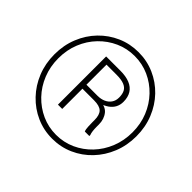

<svg xmlns="http://www.w3.org/2000/svg" viewBox="-168 -929 1147 1147"><g transform="rotate(45 405.5 -355.5)"><path d="M419.9 -329.1H298.8L297.9 -362.8H411.6Q438.5 -362.8 460.7 -372.3Q482.9 -381.8 496.3 -400.6Q509.8 -419.4 509.8 -446.3Q509.8 -476.1 499.8 -494.9Q489.7 -513.7 466.1 -522.9Q442.4 -532.2 401.4 -532.2H317.4V-158.2H281.2V-565.4H401.4Q448.7 -565.4 481 -552.2Q513.2 -539.1 529.8 -512.7Q546.4 -486.3 546.4 -446.8Q546.4 -420.4 535.4 -399.7Q524.4 -378.9 503.7 -364.3Q482.9 -349.6 453.1 -340.3Q451.7 -340.3 450 -339.8Q448.2 -339.4 446.8 -339.4Q438.5 -334.5 436.3 -332.3Q434.1 -330.1 431.9 -329.6Q429.7 -329.1 419.9 -329.1ZM415 -329.1 421.4 -354.5Q488.3 -354.5 513.2 -323.2Q538.1 -292 538.1 -247.6V-228Q538.1 -210 540 -193.6Q542 -177.2 546.4 -166V-158.2H508.3Q502.9 -170.9 502 -194.3Q501 -217.8 501 -228.5V-247.1Q501 -291 481.7 -310.1Q462.4 -329.1 415 -329.1ZM86.9 -356Q86.9 -286.1 111.3 -225.3Q135.7 -164.6 179.2 -119.1Q222.7 -73.7 279.3 -48.1Q335.9 -22.5 400.4 -22.5Q464.8 -22.5 521.5 -48.1Q578.1 -73.7 621.3 -119.1Q664.6 -164.6 689 -225.3Q713.4 -286.1 713.4 -356Q713.4 -426.3 689 -486.6Q664.6 -546.9 621.3 -592Q578.1 -637.2 521.5 -662.6Q464.8 -688 400.4 -688Q335.9 -688 279.3 -662.6Q222.7 -637.2 179.2 -592Q135.7 -546.9 111.3 -486.6Q86.9 -426.3 86.9 -356ZM53.7 -356Q53.7 -433.6 80.6 -500Q107.4 -566.4 155.3 -616Q203.1 -665.5 265.9 -693.1Q328.6 -720.7 400.4 -720.7Q472.2 -720.7 534.9 -693.1Q597.7 -665.5 645.3 -616Q692.9 -566.4 719.7 -500Q746.6 -433.6 746.6 -356Q746.6 -278.3 719.7 -211.9Q692.9 -145.5 645.3 -95.5Q597.7 -45.4 534.9 -17.6Q472.2 10.3 400.4 10.3Q328.6 10.3 265.9 -17.6Q203.1 -45.4 155.3 -95.5Q107.4 -145.5 80.6 -211.9Q53.7 -278.3 53.7 -356Z"/></g></svg>

Font: Roboto Condensed ExtraLight
Style: Regular
Weight: 250
Designer: Christian Robertson
Foundry: Google
Version: Version 3.008; 2023